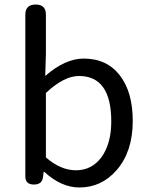

<svg xmlns="http://www.w3.org/2000/svg" viewBox="-20 -816 658 849"><path d="M331 13Q251 13 176 -56H173L170 -32Q166 0 130 0Q92 0 92 -36V-398V-751Q92 -796 138 -796Q183 -796 183 -751V-578L180 -480Q268 -557 350 -557Q454 -557 511 -481Q567 -408 567 -281Q567 -146 496 -64Q429 13 331 13ZM316 -63Q385 -63 428 -120Q472 -180 472 -279Q472 -480 329 -480Q263 -480 183 -405V-262V-120Q248 -63 316 -63Z"/></svg>

Font: GenSenRounded TW R
Style: Regular
Weight: 400
Version: Version 1.501;PS 1;hotconv 16.6.51;makeotf.lib2.5.65220